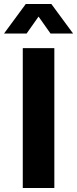

<svg xmlns="http://www.w3.org/2000/svg" viewBox="-37 -941 386 961"><path d="M216 -773 156 -858 96 -773H-17L92 -921H220L329 -773ZM77 0V-700H235V0Z"/></svg>

Font: Montserrat Semi Bold
Style: Regular
Weight: 600
Designer: Julieta Ulanovsky
Foundry: Julieta Ulanovsky
Version: Version 3.001 September 28, 2015